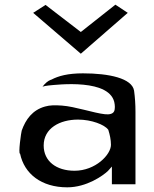

<svg xmlns="http://www.w3.org/2000/svg" viewBox="-20 -799 659 822"><path d="M200 -458H199C185 -453 174 -443 162 -428C168 -430 178 -432 188 -433C220 -436 459 -466 471 -352C472 -345 472 -338 471 -331C469 -310 447 -308 429 -310C382 -315 301 -343 245 -347C215 -349 194 -349 173 -343C119 -328 90 -288 73 -240C71 -235 57 -139 66 -141C84 -55 157 3 268 3C351 3 421 -47 442 -67L459 -86V-10H560V-320C560 -352 558 -382 554 -411C545 -464 447 -485 335 -485C271 -485 230 -474 200 -458ZM299 -68C221 -68 167 -109 167 -176C167 -250 236 -287 314 -287C372 -287 428 -265 443 -244L444 -243V-242C450 -223 455 -201 455 -179C455 -137 389 -68 299 -68ZM122 -744 326 -569 527 -744 474 -779 326 -662 175 -778Z"/></svg>

Font: Bluebird
Style: LiExt
Weight: 300
Designer: Jasper
Foundry: Cannot Into Space Fonts
Version: Version 0.98